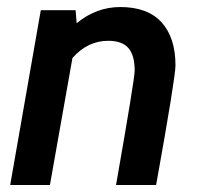

<svg xmlns="http://www.w3.org/2000/svg" viewBox="-20 -526 571 546"><path d="M424 0H310Q363 -302 363 -325Q363 -369 345 -389.5Q327 -410 288 -410Q229 -410 186 -361L122 0H9L96 -497H195L198 -460Q254 -506 322 -506Q400 -506 439.5 -462.5Q479 -419 479 -340Q479 -306 424 0Z"/></svg>

Font: Cabin
Style: SemiBold Italic
Weight: 600
Designer: Pablo Impallari
Foundry: Pablo Impallari. www.impallari.com Igino Marini. www.ikern.com
Version: Version 1.005